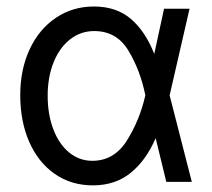

<svg xmlns="http://www.w3.org/2000/svg" viewBox="-20 -557 649 588"><path d="M42 -265.6Q42 -344.2 70.8 -406Q99.6 -467.8 151.1 -502.4Q202.6 -537.1 267.6 -537.1Q336.4 -537.1 380.9 -499Q425.3 -460.9 452.1 -392.6H452.6L482.4 -530.3H560.5L499.5 -265.1L567.4 0H489.3L457 -132.8H456.1Q427.7 -66.4 380.4 -27.8Q333 10.7 264.6 10.7Q198.2 10.7 147.7 -24.4Q97.2 -59.6 69.6 -122.3Q42 -185.1 42 -265.6ZM262.7 -64.5Q329.6 -64.5 368.7 -126.7Q407.7 -189 424.8 -263.7L425.3 -265.1L424.8 -266.6Q409.7 -341.3 373.5 -401.6Q337.4 -461.9 268.6 -461.9Q227.5 -461.9 195.1 -436.8Q162.6 -411.6 144.3 -366.5Q126 -321.3 126 -263.7Q126 -207 143.1 -161.6Q160.2 -116.2 191.4 -90.3Q222.7 -64.5 262.7 -64.5Z"/></svg>

Font: Pretendard JP
Style: Regular
Weight: 400
Designer: Base glyphs from Inter by Rasmus Andersson; Hangeul glyphs from Noto Sans CJK(Source Han Sans) by Jang Soo-young and Kan
Foundry: Kil Hyung-jin
Version: Version 1.309